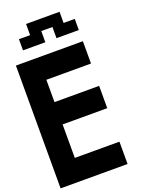

<svg xmlns="http://www.w3.org/2000/svg" viewBox="-208 -1257 998 1347"><g transform="rotate(-20 291.5 -583.5)"><path d="M0 0V-916.7H500V-750H166.7V-583.3H500V-416.7H166.7V-166.7H500V0ZM83.3 -1000V-1083.3H166.7V-1166.7H416.7V-1083.3H500V-1000H333.3V-1083.3H250V-1000Z"/></g></svg>

Font: Galmuri11 Bold
Style: Regular
Weight: 700
Designer: Lee Minseo (quiple)
Version: Version 2.397;hotconv 1.1.1;makeotfexe 2.6.0 DEVELOPMENT